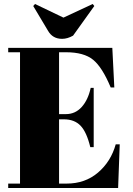

<svg xmlns="http://www.w3.org/2000/svg" viewBox="-20 -939 664 959"><path d="M21 -700H541L551 -502H533Q491 -603 445 -640.5Q399 -678 310 -678H275V-369H309Q356 -369 388 -404.5Q420 -440 433 -500H448V-204H431Q413 -279 382.5 -311Q352 -343 299 -343H275V-22H313Q405 -22 469.5 -77Q534 -132 558 -218H578L570 0H21V-22H80V-678H21ZM451 -909 345 -761Q317 -745 290 -745Q243 -745 220 -785L146 -909L155 -919L297 -851L443 -919Z"/></svg>

Font: SVN-Abril Fatface
Style: Regular
Weight: 400
Designer: Veronika Burian, Jos? Scaglione
Foundry: TypeTogether
Version: Version 1.001